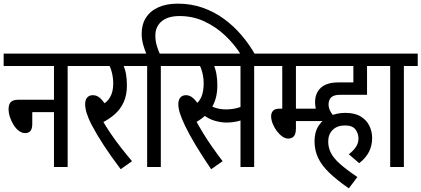

<svg xmlns="http://www.w3.org/2000/svg" viewBox="-20 -916 2311 1053"><path d="M0 -622H427V-554H351V0H276V-301H157V-236Q157 -211 147.5 -198.5Q138 -186 118 -186Q100 -186 83.5 -198.5Q67 -211 54.5 -231Q42 -251 34.5 -274Q27 -297 27 -318Q27 -343 39 -356Q51 -369 82 -369H276V-554H0Z M626 -554 654 -566Q666 -538 671 -510Q676 -482 676 -448Q676 -394 658 -355Q640 -316 608.5 -288.5Q577 -261 534 -240L541 -257Q560 -224 585.5 -186Q611 -148 641.5 -109Q672 -70 704 -32L642 12Q589 -58 549.5 -118.5Q510 -179 481 -234Q464 -268 455.5 -295Q447 -322 447 -345Q447 -368 458 -381Q469 -394 490 -394Q511 -394 529 -378Q547 -362 565 -331L527 -335Q565 -351 583 -381.5Q601 -412 601 -458Q601 -489 593.5 -518.5Q586 -548 575 -565L619 -554H415V-622H735V-554Z M785 -615Q774 -640 765.5 -670Q757 -700 757 -731Q757 -782 780.5 -819Q804 -856 848.5 -876Q893 -896 955 -896Q1027 -896 1090.5 -874Q1154 -852 1207.5 -813Q1261 -774 1304.5 -723Q1348 -672 1380 -615H1302Q1266 -673 1214.5 -721.5Q1163 -770 1100 -799Q1037 -828 965 -828Q901 -828 866.5 -799Q832 -770 832 -721Q832 -692 840 -665Q848 -638 859 -615ZM862 -554V0H787V-554H723V-622H938V-554Z M1138 12Q1091 -57 1054.5 -117.5Q1018 -178 995 -226Q976 -266 967 -294Q958 -322 958 -345Q958 -368 969 -381Q980 -394 1001 -394Q1021 -394 1039.5 -377.5Q1058 -361 1076 -331L1038 -335Q1069 -351 1083 -381.5Q1097 -412 1097 -458Q1097 -489 1089.5 -518.5Q1082 -548 1071 -565L1115 -554H926V-622H1246V-554H1122L1150 -566Q1162 -538 1167 -510Q1172 -482 1172 -448Q1172 -406 1162 -373Q1152 -340 1134 -314L1120 -297Q1105 -280 1086 -266Q1067 -252 1045 -240L1053 -257Q1071 -224 1094 -186Q1117 -148 1144.5 -109Q1172 -70 1201 -32ZM1221 -244Q1192 -244 1158.5 -253.5Q1125 -263 1094 -287L1114 -347Q1143 -330 1167 -323Q1191 -316 1220 -316Q1252 -316 1280.5 -323.5Q1309 -331 1337 -348V-272Q1311 -257 1282 -250.5Q1253 -244 1221 -244ZM1299 0V-554H1227V-622H1450V-554H1374V0Z M1561 -156Q1544 -156 1527.5 -168Q1511 -180 1497 -199Q1483 -218 1475 -239Q1467 -260 1467 -279Q1467 -296 1477 -308Q1487 -320 1514 -320H1562L1528 -286V-554H1438V-622H1714V-554H1603V-320H1769V-252H1603V-212Q1603 -181 1591.5 -168.5Q1580 -156 1561 -156Z M1769 -229Q1741 -256 1724.5 -286.5Q1708 -317 1708 -355Q1708 -406 1740 -435Q1772 -464 1836 -464H1918V-554H1657V-622H2068V-554H1993V-396H1843Q1812 -396 1797 -382.5Q1782 -369 1782 -343Q1782 -324 1792 -305.5Q1802 -287 1817 -274ZM1893 -70Q1918 -89 1932 -110Q1946 -131 1946 -156Q1946 -184 1929.5 -206Q1913 -228 1872 -228Q1829 -228 1804.5 -203.5Q1780 -179 1780 -140Q1780 -108 1794 -79Q1808 -50 1843 -18.5Q1878 13 1940 55L1893 117Q1827 71 1785.5 31Q1744 -9 1724.5 -50.5Q1705 -92 1705 -142Q1705 -192 1727.5 -226.5Q1750 -261 1788.5 -279Q1827 -297 1874 -297Q1926 -297 1958.5 -277Q1991 -257 2006 -225.5Q2021 -194 2021 -159Q2021 -118 2004 -84Q1987 -50 1950 -21Z M2195 -554V0H2120V-554H2056V-622H2271V-554Z"/></svg>

Font: Noto Sans Devanagari ExtraCondensed
Style: Regular
Weight: 400
Width: 2
Designer: Jelle Bosma - Monotype Design Team
Foundry: Monotype Imaging Inc.
Version: Version 2.006